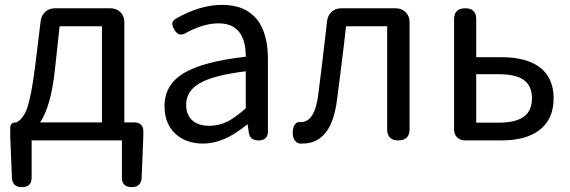

<svg xmlns="http://www.w3.org/2000/svg" viewBox="-20 -577 2342 789"><path d="M70 192Q31 192 29 154L22 -17V-51Q22 -74 45 -74H48Q74 -88 90 -128Q109 -181 124 -302L147 -490Q150 -514 166 -528.5Q182 -543 206 -543H433Q459 -543 475 -527Q491 -511 491 -485V-74H533Q550 -74 559.5 -64.5Q569 -55 569 -38V-17L562 154Q560 192 521 192Q481 192 481 153V0H295H110V153Q110 192 70 192ZM145 -74H272H399V-469H225L205 -285Q189 -140 145 -74Z M815 13Q745 13 701 -27Q656 -69 656 -141Q656 -229 736 -277Q815 -324 990 -344Q990 -481 878 -481Q816 -481 745 -442Q714 -423 696 -456Q687 -472 688 -482Q689 -492 704 -501Q802 -557 893 -557Q989 -557 1037 -496Q1081 -439 1081 -334V-167V-37Q1081 0 1042 0Q1006 0 1002 -34L998 -65H995Q901 13 815 13ZM841 -60Q879 -60 916 -78Q948 -95 990 -132V-208V-284Q857 -268 799 -234Q745 -202 745 -147Q745 -103 773 -80Q798 -60 841 -60Z M1211 13Q1193 9 1186 -11Q1180 -28 1185 -49Q1187 -61 1195 -69Q1203 -77 1213 -75Q1214 -75 1215 -75Q1275 -75 1288 -191Q1297 -258 1313 -394Q1320 -458 1324 -490Q1327 -514 1343 -528.5Q1359 -543 1383 -543H1496H1605Q1631 -543 1647 -527Q1663 -511 1663 -485V-46Q1663 0 1617 0Q1571 0 1571 -46V-469H1402Q1399 -443 1393 -390Q1375 -242 1365 -168Q1343 13 1223 13Q1217 13 1211 13Z M1891 0Q1871 0 1858.5 -12.5Q1846 -25 1846 -45V-498Q1846 -543 1892 -543Q1937 -543 1937 -498V-342H2040Q2141 -342 2196 -302Q2255 -259 2255 -173Q2255 -86 2196 -42Q2141 0 2040 0H1943ZM1937 -73H2030Q2099 -73 2132.5 -97.5Q2166 -122 2166 -173Q2166 -224 2133 -248Q2100 -272 2030 -272H1937V-172Z"/></svg>

Font: GenSenRounded JP R
Style: Regular
Weight: 400
Version: Version 1.501;PS 1;hotconv 16.6.51;makeotf.lib2.5.65220